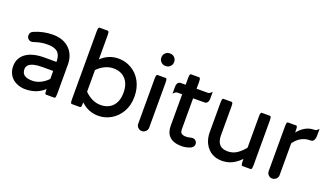

<svg xmlns="http://www.w3.org/2000/svg" viewBox="-67 -1184 2884 1675"><g transform="rotate(20 1375.0 -346.5)"><path d="M381.3 -217.3H281.2Q233.9 -217.3 202.6 -209.5Q155.3 -197.3 144 -168.5Q140.1 -158.7 140.1 -146.5Q140.1 -115.7 157.2 -98.1Q181.2 -74.7 237.3 -74.7Q277.8 -74.7 316.4 -94.2Q354 -113.3 381.3 -143.6ZM38.6 -136.7Q38.6 -215.8 100.1 -258.8Q160.6 -301.3 269.5 -301.3H381.3V-302.7Q381.3 -362.8 352.3 -390.1Q323.2 -417.5 256.8 -417.5Q222.2 -417.5 194.3 -412.1Q166.5 -406.7 128.4 -394L114.7 -392.1H114.3Q97.2 -392.1 84.5 -404.8Q71.8 -417.5 71.8 -436.5Q71.8 -466.3 101.6 -478.5Q184.6 -514.2 272.5 -514.2Q371.1 -514.2 428.7 -456.5Q447.8 -438 460 -414.1Q482.9 -369.6 482.9 -315.4V-39.1Q482.9 -10.7 476.1 -4.4Q473.6 -1.5 469.7 -1.5H394.5Q390.6 -1.5 387.7 -4.4Q381.3 -10.7 381.3 -39.1V-49.8Q311.5 16.1 204.1 16.1Q161.1 16.1 122.6 -2Q83 -20 60.8 -55.7Q38.6 -91.3 38.6 -136.7Z M1022.9 -249Q1022.9 -333 977.5 -377.9Q937.5 -418.5 869.1 -418.5Q827.6 -418.5 789.1 -399.4Q751.5 -380.9 721.2 -349.6V-148.4Q751.5 -117.2 789.6 -98.4Q827.6 -79.6 869.1 -79.6Q940.9 -79.6 981.9 -124.3Q1022.9 -168.9 1022.9 -249ZM1090.8 -108.9Q1056.6 -48.8 1001.2 -16.4Q945.8 16.1 881.8 16.1Q790 16.1 721.2 -49.8V-39.1Q721.2 -17.6 717.8 -8.8Q716.8 -6.3 714.4 -3.9Q711.9 -1.5 708 -1.5H632.8Q628.9 -1.5 626 -4.4Q619.6 -10.7 619.6 -39.1V-672.9Q619.6 -697.8 624.5 -705.6Q627.4 -710.4 632.8 -710.4H708Q711.9 -710.4 714.8 -707.3Q717.8 -704.1 719.2 -698.2Q721.2 -688 721.2 -672.9V-448.2Q790 -514.2 881.8 -514.2Q946.8 -514.2 999.5 -483.4Q1057.6 -451.2 1091.3 -389.2Q1124.5 -327.6 1124.5 -247.6Q1124.5 -167.5 1090.8 -108.9Z M1235.8 -39.1V-458Q1235.8 -486.3 1242.7 -492.7Q1245.1 -495.6 1249 -495.6H1324.2Q1328.1 -495.6 1331.1 -492.7Q1337.4 -486.3 1337.4 -458V-39.1Q1337.4 -18.1 1322 -3.4Q1306.6 11.2 1285.9 11.2Q1265.1 11.2 1250.5 -3.4Q1235.8 -18.1 1235.8 -39.1ZM1228 -649.4V-653.3Q1228 -676.3 1244.6 -692.9Q1261.2 -709.5 1284.2 -709.5H1290Q1313 -709.5 1329.6 -692.9Q1346.2 -676.3 1346.2 -653.3V-649.4Q1346.2 -626.5 1329.6 -609.9Q1313 -593.3 1290 -593.3H1284.2Q1261.2 -593.3 1244.6 -609.9Q1228 -626.5 1228 -649.4Z M1767.1 -42Q1767.1 -16.1 1740.7 -2Q1701.2 16.1 1657.2 16.1Q1579.6 16.1 1542.5 -21.5Q1508.3 -55.2 1508.3 -119.1V-410.6H1464.8Q1450.7 -410.6 1436.5 -396.5L1427.2 -387.2V-448.2Q1427.2 -477.5 1439.9 -490.2Q1449.2 -499.5 1464.8 -499.5H1508.3V-563.5Q1508.3 -588.4 1513.2 -596.2Q1516.1 -601.1 1521.5 -601.1H1596.7Q1600.6 -601.1 1603.5 -597.9Q1606.4 -594.7 1607.9 -588.9Q1609.9 -578.6 1609.9 -563.5V-499.5H1713.9Q1728 -499.5 1742.2 -513.7L1751.5 -522.9V-461.9Q1751.5 -432.6 1738.8 -419.9Q1729.5 -410.6 1713.9 -410.6H1609.9V-127Q1609.9 -98.6 1621.1 -87.4L1623.5 -85.4Q1637.7 -74.7 1667 -74.7Q1686.5 -74.7 1705.1 -80.6H1705.6L1706.5 -81.1Q1718.3 -83.5 1725.6 -83.5Q1742.7 -83.5 1754.9 -71.3Q1767.1 -59.1 1767.1 -42Z M1847.2 -181.6V-459Q1847.2 -487.3 1854 -493.7Q1856.4 -496.6 1860.4 -496.6H1935.5Q1939.5 -496.6 1941.9 -494.1Q1944.3 -491.7 1945.3 -489Q1946.3 -486.3 1947.3 -482.4Q1948.7 -474.1 1948.7 -459V-191.4Q1948.7 -131.3 1976.6 -103.5Q2001.5 -78.6 2049.8 -78.6Q2095.2 -78.6 2131.3 -101.3Q2167.5 -124 2203.6 -168V-459Q2203.6 -483.9 2208.5 -491.7Q2211.4 -496.6 2216.8 -496.6H2292Q2295.9 -496.6 2298.8 -493.4Q2301.8 -490.2 2303.2 -484.4Q2305.2 -474.1 2305.2 -459V-40Q2305.2 -11.7 2298.3 -5.4Q2295.9 -2.4 2292 -2.4H2216.8Q2212.9 -2.4 2210 -5.4Q2203.6 -11.7 2203.6 -40V-64Q2167.5 -27.3 2128.4 -6.8Q2084.5 16.1 2029.3 16.1Q1974.1 16.1 1931.6 -10.3Q1917 -19.5 1903.8 -32.7Q1882.8 -53.7 1869.1 -81.5Q1847.2 -126.5 1847.2 -181.6Z M2548.3 -434.6Q2613.8 -514.2 2695.3 -514.2H2700.2Q2714.4 -514.2 2728.5 -528.3L2737.8 -537.6V-476.6Q2737.8 -439 2723.1 -424.8Q2714.4 -415.5 2700.2 -415.5H2693.4Q2648.9 -415.5 2611.3 -394Q2574.7 -373 2548.3 -334.5V-39.1Q2548.3 -18.1 2533 -3.4Q2517.6 11.2 2496.8 11.2Q2476.1 11.2 2461.4 -3.4Q2446.8 -18.1 2446.8 -39.1V-458Q2446.8 -486.3 2453.6 -492.7Q2456.1 -495.6 2460 -495.6H2535.2Q2539.1 -495.6 2542 -492.7Q2548.3 -486.3 2548.3 -458Z"/></g></svg>

Font: YuPearl-Medium
Style: Medium
Weight: 500
Designer: Max Yao
Foundry: Max-Everyday
Version: Version 1.011; ttfautohint (v1.8.3)